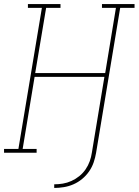

<svg xmlns="http://www.w3.org/2000/svg" viewBox="-38 -755 685 949"><path d="M230 174V156Q251 156 272.5 152.5Q294 149 315 139.5Q336 130 354 115.5Q372 101 385 82Q398 63 405.5 42Q413 21 416 0L478 -375H133L74 -19H143V0H-18V-19H53L169 -716H100V-735H261V-716H190L136 -394H482L535 -716H466V-735H627V-716H556L437 0Q433 24 425 47.5Q417 71 402.5 92Q388 113 368 129.5Q348 146 325 156Q302 166 277.5 170Q253 174 230 174Z"/></svg>

Font: Iosevka Slab Thin Extended
Style: Italic
Weight: 100
Width: 7
Italic angle: -9°
Monospace: yes
Designer: Belleve Invis
Foundry: Belleve Invis
Version: Version 11.1.0; ttfautohint (v1.8.3)